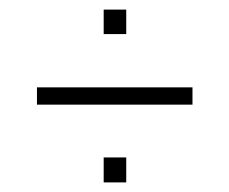

<svg xmlns="http://www.w3.org/2000/svg" viewBox="-20 -453 478 400"><path d="M196 -382V-433H243V-382ZM57 -235V-271H381V-235ZM196 -73V-125H243V-73Z"/></svg>

Font: Saira Ultra Condensed ExLight
Style: Regular
Weight: 200
Width: 1
Designer: Hector Gatti with collaboration of the Omnibus-Type team
Foundry: Omnibus-Type
Version: Version 1.001; ttfautohint (v1.8)